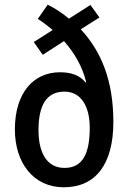

<svg xmlns="http://www.w3.org/2000/svg" viewBox="-20 -783 543 813"><path d="M182 -763 140 -703C162 -689 183 -673 203 -656L123 -605L161 -551L251 -609C296 -558 329 -501 345 -435L342 -434C318 -464 282 -477 234 -477C121 -477 43 -389 43 -235C43 -93 122 10 250 10C384 10 460 -86 460 -267C460 -440 410 -564 322 -659L401 -709L363 -762L272 -704C243 -728 213 -748 182 -763ZM253 -395C326 -395 360 -328 360 -243C360 -130 329 -72 253 -72C176 -72 143 -140 143 -232C143 -339 178 -395 253 -395Z"/></svg>

Font: Noto Sans Tamil Condensed Medium
Style: Regular
Weight: 500
Width: 3
Designer: Jelle Bosma - Monotype Design Team
Foundry: Monotype Imaging Inc.
Version: Version 2.004